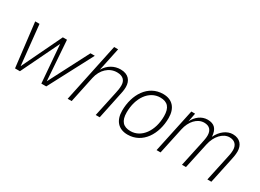

<svg xmlns="http://www.w3.org/2000/svg" viewBox="-31 -1351 2708 2003"><g transform="rotate(30 1323.5 -349.0)"><path d="M142 0H201L422 -457L459 0H518L797 -530H745L496 -49L462 -530H412L181 -49L131 -530H79Z M776 0H824L891 -317C914 -425 991 -497 1086 -497C1162 -497 1192 -456 1192 -401C1192 -365 1187 -340 1180 -307L1114 0H1162L1225 -301C1233 -335 1241 -371 1241 -409C1241 -485 1198 -542 1103 -542C1028 -542 957 -504 915 -430L974 -710H926Z M1503 12C1684 12 1789 -159 1789 -353C1789 -470 1728 -542 1616 -542C1434 -542 1330 -371 1330 -177C1330 -60 1391 12 1503 12ZM1511 -35C1424 -35 1380 -81 1380 -185C1380 -361 1474 -495 1608 -495C1695 -495 1738 -449 1738 -345C1738 -169 1644 -35 1511 -35Z M1847 0H1895L1963 -317C1985 -421 2053 -497 2136 -497C2200 -497 2232 -460 2232 -397C2232 -369 2226 -340 2219 -307L2153 0H2201L2268 -311C2291 -419 2363 -497 2441 -497C2502 -497 2538 -461 2538 -399C2538 -365 2531 -332 2525 -307L2459 0H2507L2571 -301C2576 -323 2586 -369 2586 -409C2586 -482 2545 -542 2455 -542C2386 -542 2317 -492 2278 -409C2272 -500 2233 -542 2151 -542C2080 -542 2018 -495 1985 -426L2005 -530H1960Z"/></g></svg>

Font: Geist ExtraLight
Style: Italic
Weight: 200
Italic angle: -12°
Designer: Basement.studio, Andrés Briganti, Mateo Zaragoza
Foundry: Basement.studio, Vercel, Andrés Briganti, Guido Ferreyra, Mateo Zaragoza
Version: Version 1.500